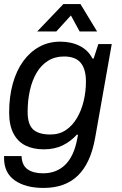

<svg xmlns="http://www.w3.org/2000/svg" viewBox="-24 -743 600 945"><path d="M190 182Q102 182 49 145Q-4 108 -4 35V25H82Q84 71 112 90.5Q140 110 188 110Q254 110 297 68Q340 26 356 -59L360 -80H354Q323 -46 283.5 -27Q244 -8 191 -8Q139 -8 101 -27Q63 -46 42 -86.5Q21 -127 21 -189Q21 -267 39 -331.5Q57 -396 90.5 -442Q124 -488 170 -513Q216 -538 272 -538Q327 -538 368.5 -517Q410 -496 431 -455H437L460 -526H526L444 -63Q422 60 359.5 121Q297 182 190 182ZM224 -81Q268 -81 300.5 -103Q333 -125 355 -162.5Q377 -200 388 -246.5Q399 -293 399 -342Q399 -402 373.5 -433.5Q348 -465 291 -465Q246 -465 212 -443.5Q178 -422 156 -384.5Q134 -347 123 -297.5Q112 -248 112 -192Q112 -131 139 -106Q166 -81 224 -81ZM159 -588 288 -723H372L454 -588H368L325 -667L253 -588Z"/></svg>

Font: Archivo VF Beta
Style: Italic
Weight: 400
Italic angle: -10°
Designer: Hector Gatti
Foundry: Omnibus-Type
Version: Version 1.002